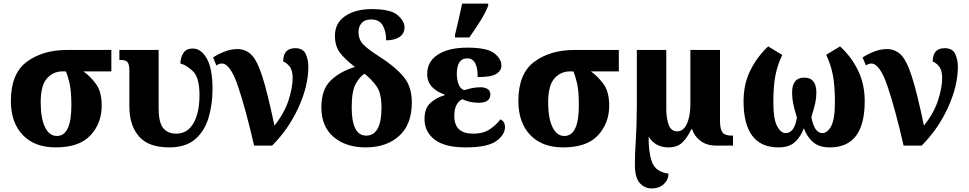

<svg xmlns="http://www.w3.org/2000/svg" viewBox="-20 -816 5430 1076"><path d="M292 10Q425 10 487.5 -58Q550 -126 550 -224Q550 -302 517.5 -346Q485 -390 447 -416H604V-536H356Q220 -536 130.5 -470Q41 -404 41 -250Q41 -129 107.5 -59.5Q174 10 292 10ZM299 -54Q256 -54 232 -104Q208 -154 208 -242Q208 -337 243 -376.5Q278 -416 331 -416H349Q360 -392 370 -348.5Q380 -305 380 -226Q380 -54 299 -54Z M929 10Q1021 10 1074 -36Q1127 -82 1149 -157Q1171 -232 1171 -317Q1171 -432 1139 -488Q1107 -544 1060 -544Q1023 -544 1007 -518Q991 -492 991 -460Q1025 -452 1061.5 -416.5Q1098 -381 1098 -283Q1098 -185 1064.5 -126Q1031 -67 968 -67Q919 -67 894 -99Q869 -131 869 -210V-536H649V-480H655Q684 -480 694.5 -468Q705 -456 705 -419V-219Q705 -115 758 -52.5Q811 10 929 10Z M1404 0H1505Q1598 -93 1653 -214Q1708 -335 1708 -442Q1708 -482 1693 -514Q1678 -546 1634 -546Q1567 -546 1567 -471Q1584 -466 1602 -444.5Q1620 -423 1620 -380Q1620 -324 1596.5 -252.5Q1573 -181 1518 -112Q1480 -294 1450.5 -386Q1421 -478 1388.5 -509.5Q1356 -541 1311 -541Q1274 -541 1237.5 -526.5Q1201 -512 1174 -494L1193 -449Q1208 -460 1223 -460Q1271 -460 1314.5 -330.5Q1358 -201 1404 0Z M2029 10Q2146 10 2217 -54.5Q2288 -119 2288 -242Q2288 -332 2240 -388Q2192 -444 2112 -495Q2044 -538 2016.5 -566Q1989 -594 1989 -637Q1989 -666 2006.5 -686.5Q2024 -707 2059 -707Q2106 -707 2125 -673.5Q2144 -640 2144 -590Q2190 -590 2218.5 -608.5Q2247 -627 2247 -664Q2247 -697 2208.5 -731Q2170 -765 2063 -765Q1972 -765 1914.5 -726Q1857 -687 1857 -616Q1857 -557 1886 -519.5Q1915 -482 1969 -441Q1883 -414 1832 -363.5Q1781 -313 1781 -214Q1781 -107 1849.5 -48.5Q1918 10 2029 10ZM2032 -56Q1951 -56 1951 -215Q1951 -308 1974.5 -348Q1998 -388 2023 -403Q2065 -369 2091.5 -330.5Q2118 -292 2118 -213Q2118 -56 2032 -56Z M2530 -606H2610Q2639 -647 2669 -694Q2699 -741 2716 -784V-796H2570Q2562 -756 2550.5 -707.5Q2539 -659 2530 -621ZM2589 10Q2711 10 2760.5 -25Q2810 -60 2810 -104Q2810 -136 2784 -147Q2764 -119 2727 -93Q2690 -67 2631 -67Q2526 -67 2526 -166Q2526 -206 2539 -229Q2552 -252 2571 -260Q2613 -240 2662 -240Q2728 -240 2728 -287Q2728 -308 2712 -317.5Q2696 -327 2673 -327Q2647 -327 2624.5 -322Q2602 -317 2583 -311Q2562 -315 2551 -341.5Q2540 -368 2540 -405Q2540 -442 2554 -465.5Q2568 -489 2599 -489Q2657 -489 2657 -384Q2734 -384 2762 -402Q2790 -420 2790 -449Q2790 -486 2750 -517.5Q2710 -549 2600 -549Q2494 -549 2434 -510Q2374 -471 2374 -402Q2374 -357 2401.5 -328.5Q2429 -300 2471 -287V-282Q2425 -269 2392 -239Q2359 -209 2359 -149Q2359 -77 2416 -33.5Q2473 10 2589 10Z M3136 10Q3269 10 3331.5 -58Q3394 -126 3394 -224Q3394 -302 3361.5 -346Q3329 -390 3291 -416H3448V-536H3200Q3064 -536 2974.5 -470Q2885 -404 2885 -250Q2885 -129 2951.5 -59.5Q3018 10 3136 10ZM3143 -54Q3100 -54 3076 -104Q3052 -154 3052 -242Q3052 -337 3087 -376.5Q3122 -416 3175 -416H3193Q3204 -392 3214 -348.5Q3224 -305 3224 -226Q3224 -54 3143 -54Z M3631 240Q3674 240 3700 216Q3726 192 3726 157Q3654 147 3634 92.5Q3614 38 3615 -50Q3653 10 3726 10Q3776 10 3804 -17.5Q3832 -45 3854 -91H3859Q3872 -51 3907 -25.5Q3942 0 3994 0H4088V-56H4080Q4042 -56 4028.5 -74.5Q4015 -93 4015 -139V-536H3849V-233Q3849 -165 3829.5 -122.5Q3810 -80 3776 -80Q3740 -80 3727 -117.5Q3714 -155 3714 -205V-536H3549V-225Q3548 -100 3543 -27Q3538 46 3538 106Q3538 181 3566 210.5Q3594 240 3631 240Z M4343 10Q4403 10 4435.5 -20.5Q4468 -51 4485 -97Q4502 -50 4536 -20Q4570 10 4631 10Q4826 10 4826 -249Q4826 -345 4788.5 -421.5Q4751 -498 4688 -556L4610 -509Q4636 -455 4647.5 -395.5Q4659 -336 4659 -244Q4659 -148 4638 -109Q4617 -70 4589 -70Q4544 -70 4527 -159Q4543 -212 4549 -239.5Q4555 -267 4555 -297Q4555 -381 4487 -381Q4419 -381 4419 -297Q4419 -267 4424.5 -238.5Q4430 -210 4446 -157Q4432 -70 4383 -70Q4356 -70 4335 -109Q4314 -148 4314 -244Q4314 -336 4326 -395.5Q4338 -455 4364 -508L4285 -556Q4223 -498 4185 -421.5Q4147 -345 4147 -249Q4147 10 4343 10Z M5044 0H5145Q5238 -93 5293 -214Q5348 -335 5348 -442Q5348 -482 5333 -514Q5318 -546 5274 -546Q5207 -546 5207 -471Q5224 -466 5242 -444.5Q5260 -423 5260 -380Q5260 -324 5236.5 -252.5Q5213 -181 5158 -112Q5120 -294 5090.5 -386Q5061 -478 5028.5 -509.5Q4996 -541 4951 -541Q4914 -541 4877.5 -526.5Q4841 -512 4814 -494L4833 -449Q4848 -460 4863 -460Q4911 -460 4954.5 -330.5Q4998 -201 5044 0Z"/></svg>

Font: Noto Serif SemiCondensed Extra
Style: Regular
Weight: 800
Width: 4
Designer: Monotype Design Team
Foundry: Monotype Imaging Inc.
Version: Version 1.002